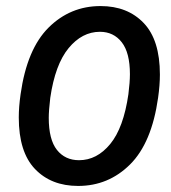

<svg xmlns="http://www.w3.org/2000/svg" viewBox="-20 -600 565 634"><path d="M42 -212Q42 -247 48 -289Q69 -438 140.5 -509Q212 -580 312 -580Q401 -580 454.5 -524Q508 -468 508 -354Q508 -319 502 -277Q481 -128 409.5 -57Q338 14 238 14Q149 14 95.5 -42Q42 -98 42 -212ZM404 -289Q409 -329 409 -355Q409 -426 382 -460.5Q355 -495 310 -495Q251 -495 206.5 -441Q162 -387 146 -277Q141 -235 141 -211Q141 -139 168 -105Q195 -71 241 -71Q300 -71 344 -124.5Q388 -178 404 -289Z"/></svg>

Font: Neutral Grotesk
Style: Italic
Weight: 400
Italic angle: -8°
Designer: Nawras Khrais
Foundry: Nawras Khrais
Version: Version 1.000